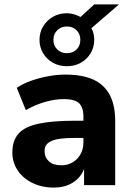

<svg xmlns="http://www.w3.org/2000/svg" viewBox="-20 -839 597 870"><path d="M224 11Q170 11 127 -10Q84 -31 60 -67Q36 -103 36 -148Q36 -202 64 -233.5Q92 -265 155 -278.5Q218 -292 322 -292H375V-214H323Q284 -214 257.5 -211Q231 -208 214 -200.5Q197 -193 189.5 -182Q182 -171 182 -154Q182 -126 201.5 -108Q221 -90 258 -90Q287 -90 309.5 -103.5Q332 -117 345 -140.5Q358 -164 358 -194V-309Q358 -353 338 -371.5Q318 -390 270 -390Q230 -390 185.5 -377.5Q141 -365 97 -340L56 -441Q82 -459 119.5 -472.5Q157 -486 198 -493.5Q239 -501 276 -501Q353 -501 402.5 -478.5Q452 -456 477 -409.5Q502 -363 502 -290V0H361V-99H368Q362 -65 342.5 -40.5Q323 -16 293 -2.5Q263 11 224 11ZM283 -539Q248 -539 220 -554.5Q192 -570 175.5 -597.5Q159 -625 159 -658Q159 -692 175.5 -719.5Q192 -747 220 -763Q248 -779 283 -779Q300 -779 316 -774Q332 -769 345 -762L407 -819H519L394 -711Q401 -699 404 -686Q407 -673 407 -658Q407 -625 390.5 -597.5Q374 -570 346 -554.5Q318 -539 283 -539ZM283 -598Q310 -598 327 -615Q344 -632 344 -658Q344 -685 327 -702Q310 -719 283 -719Q257 -719 239.5 -702Q222 -685 222 -658Q222 -632 239.5 -615Q257 -598 283 -598Z"/></svg>

Font: Nunito Sans 12pt ExtraLight 12pt ExtraBold
Style: Regular
Weight: 800
Version: Version 3.101;gftools[0.9.27]